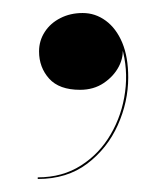

<svg xmlns="http://www.w3.org/2000/svg" viewBox="-20 -128 254 295"><path d="M38 147V144.5Q76 144.5 104.5 126.2Q133 108 150.2 78.2Q167.5 48.5 172.2 13.2Q177 -22 167 -56H168Q170.5 -41.5 162.8 -26.2Q155 -11 139.5 -0.5Q124 10 103 10Q71 10 55.5 -7.2Q40 -24.5 40 -49Q40 -65.5 48.8 -79Q57.5 -92.5 72.8 -100.2Q88 -108 107 -108Q126.5 -108 142.5 -96.2Q158.5 -84.5 167.8 -62.5Q177 -40.5 177 -9Q177 28.5 161 64.2Q145 100 114 123.5Q83 147 38 147Z"/></svg>

Font: Bodoni Moda 72pt
Style: Regular
Weight: 400
Designer: Owen Earl
Foundry: indestructible type
Version: Version 2.005